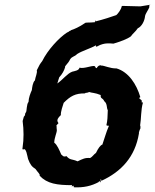

<svg xmlns="http://www.w3.org/2000/svg" viewBox="-20 -781 658 814"><path d="M574 -249C579 -278 577 -315 586 -346C582 -349 576 -346 580 -343C583 -359 580 -355 570 -364C572 -363 571 -366 571 -371C569 -363 574 -370 575 -369C559 -424 525 -476 474 -491C447 -490 421 -504 409 -503C406 -506 396 -504 390 -492C383 -493 387 -496 381 -501C365 -503 338 -489 317 -494C315 -482 297 -480 286 -477C265 -469 248 -445 223 -427C225 -436 229 -444 231 -453C244 -467 252 -482 256 -496C253 -501 269 -511 277 -529C286 -543 296 -540 307 -552C329 -566 363 -575 387 -589C387 -586 385 -580 390 -584C400 -585 399 -591 397 -587C422 -599 440 -598 461 -596C491 -605 519 -615 535 -627C541 -637 555 -647 564 -661C580 -668 593 -691 595 -713C597 -724 609 -739 613 -750C614 -762 609 -755 618 -761L575 -754L498 -756C501 -756 488 -751 496 -754C493 -739 479 -722 473 -717C450 -709 421 -699 384 -690C389 -701 380 -691 383 -687C359 -684 343 -687 340 -683C317 -667 294 -657 281 -653C279 -649 279 -654 269 -645C273 -643 276 -650 264 -643C230 -621 182 -569 159 -522C149 -509 147 -506 136 -483C139 -472 130 -455 128 -440C119 -433 116 -409 115 -399C109 -386 101 -365 101 -349C92 -339 94 -310 90 -305C82 -294 91 -296 81 -286L76 -268C81 -230 81 -190 76 -158L75 -149C75 -147 84 -147 79 -147C91 -157 96 -117 99 -107C109 -81 115 -75 131 -64C140 -50 151 -43 148 -36C180 -2 222 4 286 4C282 13 286 9 286 9C292 5 292 5 293 13C334 15 367 8 400 -10C395 -15 405 -14 406 -6C405 -13 410 -10 405 -21C415 -17 407 -16 409 -14C495 -53 553 -117 569 -215C570 -225 569 -226 568 -221C573 -224 568 -224 576 -238C574 -233 577 -246 574 -249ZM431 -250 436 -248H442C429 -218 424 -196 414 -168C406 -166 396 -152 387 -133C377 -126 372 -116 362 -111C341 -113 330 -107 309 -97C284 -108 277 -101 262 -119C244 -113 244 -127 240 -125C232 -144 222 -168 210 -176C210 -196 221 -218 221 -229C219 -245 221 -244 219 -249L228 -259C221 -268 220 -276 238 -293C237 -308 246 -332 250 -345C278 -373 299 -386 342 -385C337 -389 347 -385 358 -391C368 -387 384 -388 407 -378C405 -361 415 -368 422 -352C436 -341 431 -323 437 -314C436 -285 436 -271 431 -250Z"/></svg>

Font: Asimov Print
Style: DIt
Weight: 250
Width: 0
Designer: Google
Version: Version 2.000980: 2014